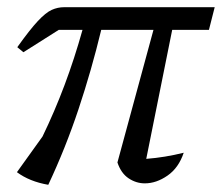

<svg xmlns="http://www.w3.org/2000/svg" viewBox="-20 -503 616 533"><path d="M114 10Q62 1 27 -25L98 -124Q165 -262 209 -420H143L45 -358L28 -372Q63 -421 85 -444.5Q107 -468 123.5 -475.5Q140 -483 158 -483H576L560 -420H458L386 -62Q438 -66 490 -79Q476 -37 445 -15.5Q414 6 382 6Q358 6 337 -8Q316 -22 306 -52L406 -420H261Q234 -308 198 -200Q162 -92 114 10Z"/></svg>

Font: Piazzolla
Style: Italic
Weight: 400
Italic angle: -11.3°
Designer: Juan Pablo del Peral
Foundry: Huerta Tipografica
Version: Version 1.330